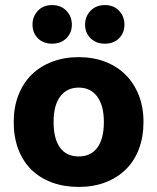

<svg xmlns="http://www.w3.org/2000/svg" viewBox="-20 -721 620 756"><path d="M545 -241Q545 -182 527 -134.5Q509 -87 475.5 -54Q442 -21 395 -3Q348 15 290 15Q232 15 184.5 -2.5Q137 -20 103.5 -53Q70 -86 52 -133.5Q34 -181 34 -241Q34 -299 52.5 -346.5Q71 -394 104.5 -427Q138 -460 185.5 -478Q233 -496 290 -496Q347 -496 394 -478Q441 -460 474.5 -426.5Q508 -393 526.5 -346Q545 -299 545 -241ZM290 -376Q243 -376 217 -341Q191 -306 191 -241Q191 -174 216.5 -139.5Q242 -105 290 -105Q338 -105 363.5 -140Q389 -175 389 -241Q389 -305 363 -340.5Q337 -376 290 -376ZM263 -624Q263 -592 241.5 -570.5Q220 -549 185 -549Q150 -549 129 -570.5Q108 -592 108 -624Q108 -656 129 -678.5Q150 -701 185 -701Q220 -701 241.5 -678.5Q263 -656 263 -624ZM470 -624Q470 -592 449 -570.5Q428 -549 393 -549Q358 -549 336.5 -570.5Q315 -592 315 -624Q315 -656 336.5 -678.5Q358 -701 393 -701Q428 -701 449 -678.5Q470 -656 470 -624Z"/></svg>

Font: Baloo 2
Style: Bold
Weight: 700
Designer: Sarang Kulkarni and Ek Type
Foundry: Ek Type
Version: Version 1.640;hotconv 1.0.111;makeotfexe 2.5.65597; ttfautoh